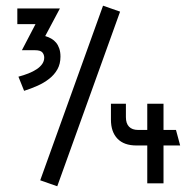

<svg xmlns="http://www.w3.org/2000/svg" viewBox="-20 -646 681 676"><path d="M342.8 -626 402.8 -605 181.6 9.8 121.6 -11.2ZM41 -561V-616.2H190.9L139.2 -519Q150.9 -515.6 160.6 -510Q170.4 -504.4 177.5 -495.8Q184.6 -487.3 188.7 -475.1Q192.9 -462.9 192.9 -446.8Q192.9 -420.9 182.1 -401.9Q171.4 -382.8 153.3 -368.7Q135.3 -354.5 112.3 -344.2Q89.4 -334 64.9 -326.2L44.9 -376Q63.5 -380.9 80.1 -387.5Q96.7 -394 109.1 -402.3Q121.6 -410.6 128.7 -420.9Q135.7 -431.2 135.7 -442.9Q135.7 -453.6 129.2 -461.4Q122.6 -469.2 103 -469.2H57.1L105 -561ZM498.5 -188.5V-280.8H555.7V-188.5H599.6L614.3 -133.8H555.7V-0.5H498.5V-133.8H460.4Q416.5 -133.8 393.6 -157.7Q370.6 -181.6 370.6 -224.6V-280.8H423.3V-233.4Q423.3 -211.4 434.3 -200Q445.3 -188.5 466.3 -188.5Z"/></svg>

Font: Aubrey
Style: Regular
Weight: 400
Designer: Gayaneh Bagdasaryan | Cyreal.org
Foundry: Gayaneh Bagdasaryan | Cyreal.org
Version: Version 1.000